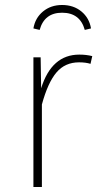

<svg xmlns="http://www.w3.org/2000/svg" viewBox="-20 -750 404 770"><path d="M229 -699Q158 -699 139 -630L114 -636Q121 -678 152.5 -704Q184 -730 229 -730Q275 -730 306.5 -704Q338 -678 345 -636L320 -630Q301 -699 229 -699ZM298 -531Q326 -531 350 -525L343 -494Q324 -500 297 -500Q241 -500 206.5 -459.5Q172 -419 148 -331V0H114V-520H143L145 -396Q187 -531 298 -531Z"/></svg>

Font: Fira Sans UltraLight
Style: Regular
Weight: 200
Designer: Carrois Corporate & Edenspiekermann AG
Foundry: Carrois Corporate GbR & Edenspiekermann AG
Version: Version 4.106;PS 004.106;hotconv 1.0.70;makeotf.lib2.5.58329